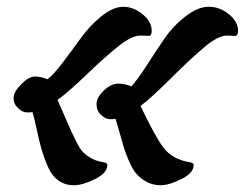

<svg xmlns="http://www.w3.org/2000/svg" viewBox="-20 -523 723 567"><path d="M419 -417 395 -418Q369 -418 329 -386Q289 -354 235.5 -302.5Q182 -251 150 -228Q158 -210 172 -177.5Q186 -145 191.5 -133Q197 -121 207 -101.5Q217 -82 225 -74Q250 -49 285 -44Q297 -42 297 -36Q297 -12 260.5 6Q224 24 198 24Q172 24 152.5 10Q133 -4 121.5 -30.5Q110 -57 103 -81Q96 -105 88.5 -140.5Q81 -176 76 -192Q72 -191 59.5 -191Q47 -191 33.5 -203.5Q20 -216 20 -233.5Q20 -251 42.5 -274Q65 -297 83 -297Q101 -297 120 -289Q138 -302 167 -340.5Q196 -379 220.5 -413Q245 -447 279.5 -475Q314 -503 344 -503Q374 -503 401 -481Q428 -459 428 -432Q428 -417 419 -417ZM674 -417 650 -418Q624 -418 582 -382.5Q540 -347 484.5 -291.5Q429 -236 395 -210Q438 -120 462 -88Q489 -52 540 -44Q552 -42 552 -36Q552 -12 515.5 6Q479 24 455 24Q431 24 413 14Q395 4 383.5 -9Q372 -22 361.5 -46Q351 -70 346 -86.5Q341 -103 333 -132Q325 -161 321 -172Q317 -171 304.5 -171Q292 -171 278.5 -183.5Q265 -196 265 -215.5Q265 -235 286.5 -255.5Q308 -276 328.5 -276Q349 -276 368 -268Q385 -286 414 -331Q443 -376 467 -411Q491 -446 527.5 -474.5Q564 -503 596.5 -503Q629 -503 656 -481Q683 -459 683 -432Q683 -417 674 -417Z"/></svg>

Font: Clara
Style: Regular
Weight: 400
Designer: Proyecto DEMO
Foundry: Proyecto DEMO
Version: Version 1.002